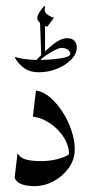

<svg xmlns="http://www.w3.org/2000/svg" viewBox="-20 -620 301 647"><path d="M101.1 -314.9Q126 -311.5 149.2 -291.5Q172.4 -271.5 191.2 -242.2Q210 -212.9 220.9 -179.9Q231.9 -147 231.9 -117.2Q231.9 -82 211.4 -53.7Q190.9 -25.4 159.9 -9Q128.9 7.3 97.2 7.3Q40.5 7.3 29.3 -20.5L39.1 -104Q46.4 -88.9 65.9 -83Q85.4 -77.1 118.7 -77.1Q154.3 -77.1 183.3 -86.7Q212.4 -96.2 212.4 -101.6Q212.4 -128.9 195.8 -155.8Q179.2 -182.6 151.6 -202.4Q124 -222.2 90.8 -227.1ZM110.8 -376.5 105 -418Q147.9 -418 182.4 -423.1Q216.8 -428.2 216.8 -439Q216.8 -446.3 209 -452.4Q201.2 -458.5 186 -458.5Q180.2 -458.5 166 -451.7Q151.9 -444.8 136.2 -434.3Q120.6 -423.8 109.9 -412.6L98.6 -413.6Q124.5 -441.4 153.8 -466.3Q183.1 -491.2 205.6 -491.2Q223.1 -491.2 231 -482.2Q238.8 -473.1 238.8 -460.4Q238.8 -438.5 220 -419.2Q201.2 -399.9 171.9 -388.2Q142.6 -376.5 110.8 -376.5ZM111.3 -376.5Q79.1 -376.5 59.6 -391.8Q40 -407.2 30.3 -425.3L31.2 -427.7Q47.9 -422.9 67.9 -420.4Q87.9 -418 105.5 -418ZM119.1 -429.7 114.7 -550.8 131.8 -541V-440.9ZM139.2 -529.8Q105.5 -543 105.5 -559.1Q105.5 -567.9 114.5 -581.3Q123.5 -594.7 129.9 -599.6L132.8 -597.7Q126.5 -584 135.7 -574.7Q145 -565.4 161.6 -560.1Z"/></svg>

Font: Lateef
Style: Regular
Weight: 400
Designer: SIL International
Foundry: SIL International
Version: Version 4.200